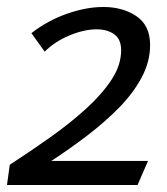

<svg xmlns="http://www.w3.org/2000/svg" viewBox="-24 -529 478 550"><path d="M272 -509Q328 -509 367 -482.5Q406 -456 406 -400Q406 -352 381.5 -306.5Q357 -261 316 -219.5Q275 -178 225 -140Q175 -102 123 -68H400L370 1H-4L4 -57Q64 -96 121 -136.5Q178 -177 223.5 -218.5Q269 -260 296 -301.5Q323 -343 323 -385Q323 -417 303 -431Q283 -445 253 -445Q217 -445 175 -427.5Q133 -410 104 -381L66 -434Q112 -470 167.5 -489.5Q223 -509 272 -509Z"/></svg>

Font: Rosario
Style: Italic
Weight: 400
Italic angle: -8.05°
Designer: Hector Gatti
Foundry: Omnibus Type
Version: Version 1.201